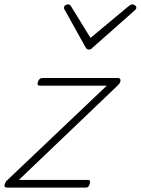

<svg xmlns="http://www.w3.org/2000/svg" viewBox="-28 -856 642 876"><path d="M6 0Q-10 0 -7.5 -11.5Q-5 -23 1 -30L459 -465H155Q147 -465 144.5 -469Q142 -473 145 -483Q148 -491 153 -495.5Q158 -500 166 -500H510Q518 -500 520.5 -495Q523 -490 521 -483Q519 -476 511 -468L58 -35H373Q381 -35 382.5 -30.5Q384 -26 381 -15Q379 -8 374.5 -4Q370 0 361 0ZM576 -836Q583 -836 588.5 -831.5Q594 -827 594 -821Q594 -817 592 -814.5Q590 -812 586 -808L395 -639Q390 -633 386 -631.5Q382 -630 378 -630Q374 -630 370.5 -631.5Q367 -633 363 -639L269 -808Q267 -810 265.5 -813.5Q264 -817 264 -820Q264 -828 270 -832Q276 -836 281 -836Q286 -836 289 -834.5Q292 -833 295 -829L385 -683L559 -828Q566 -833 569 -834.5Q572 -836 576 -836Z"/></svg>

Font: Playwrite CO Thin
Style: Regular
Weight: 250
Version: Version 1.002